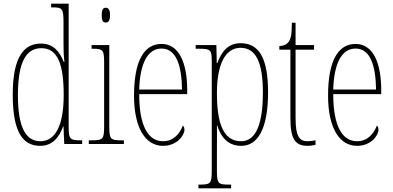

<svg xmlns="http://www.w3.org/2000/svg" viewBox="-20 -780 2128 1040"><path d="M198 10C260 10 299 -31 322 -95H324L328 0H425V-20H415C361 -20 352 -27 352 -86V-760H257V-740H262C318 -740 324 -735 324 -656V-544C324 -509 325 -476 329 -445H325C302 -504 266 -544 202 -544C112 -544 49 -476 49 -267C49 -60 106 10 198 10ZM199 -15C121 -15 77 -87 77 -265C77 -452 126 -519 204 -519C294 -519 325 -429 325 -265C325 -103 281 -15 199 -15Z M553 -658C566 -658 576 -666 576 -698C576 -729 566 -738 553 -738C539 -738 531 -729 531 -698C531 -666 539 -658 553 -658ZM461 0H651V-20H638C578 -20 572 -26 572 -96V-536H476V-516H482C540 -516 544 -508 544 -437V-96C544 -26 538 -20 477 -20H461Z M863 10C938 10 979 -46 979 -77C979 -90 975 -96 970 -99C954 -57 921 -15 863 -15C783 -15 734 -97 734 -270H994V-291C994 -445 947 -542 855 -542C760 -542 706 -450 706 -262C706 -88 767 10 863 10ZM966 -295H734C738 -431 777 -517 855 -517C934 -517 964 -427 966 -295Z M1055 240H1232V220H1221C1161 220 1155 214 1155 144V14C1155 -34 1156 -77 1155 -102H1156C1177 -35 1216 10 1287 10C1375 10 1432 -80 1432 -280C1432 -469 1381 -546 1283 -546C1215 -546 1180 -500 1157 -438H1154L1152 -536H1040V-516H1055C1124 -516 1127 -510 1127 -441V144C1127 214 1121 220 1060 220H1055ZM1286 -15C1186 -15 1155 -120 1155 -276C1155 -431 1200 -521 1283 -521C1365 -521 1404 -444 1404 -280C1404 -119 1371 -15 1286 -15Z M1647 10C1658 10 1674 8 1689 5V-20C1672 -17 1661 -15 1645 -15C1603 -15 1581 -40 1581 -140V-511H1681V-536H1581V-657H1561C1560 -610 1560 -575 1543 -553C1534 -540 1518 -532 1493 -530V-511H1553V-141C1553 -26 1579 10 1647 10Z M1914 10C1989 10 2030 -46 2030 -77C2030 -90 2026 -96 2021 -99C2005 -57 1972 -15 1914 -15C1834 -15 1785 -97 1785 -270H2045V-291C2045 -445 1998 -542 1906 -542C1811 -542 1757 -450 1757 -262C1757 -88 1818 10 1914 10ZM2017 -295H1785C1789 -431 1828 -517 1906 -517C1985 -517 2015 -427 2017 -295Z"/></svg>

Font: Noto Serif Bengali ExtraCondensed Thin
Style: Regular
Weight: 100
Width: 2
Designer: Juan Bruce, Universal Thirst, Indian Type Foundry and the Monotype Design Team.
Foundry: Monotype Imaging Inc.
Version: Version 2.003